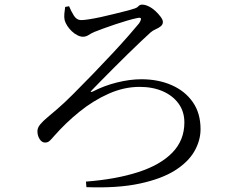

<svg xmlns="http://www.w3.org/2000/svg" viewBox="-20 -774 1040 831"><path d="M352 12Q482 2 578 -29Q674 -60 726 -113.5Q778 -167 778 -244Q778 -291 753 -325.5Q728 -360 684.5 -379Q641 -398 584 -398Q517 -398 450.5 -368.5Q384 -339 324 -290.5Q264 -242 214 -185Q203 -172 195 -164.5Q187 -157 175 -157Q161 -157 151.5 -172Q142 -187 142 -206Q142 -221 154 -235.5Q166 -250 186.5 -267Q207 -284 230 -304Q258 -328 297.5 -367.5Q337 -407 381.5 -453Q426 -499 467 -543Q508 -587 538.5 -622Q569 -657 582 -673Q591 -687 590 -693.5Q589 -700 570 -695Q555 -692 531 -685Q507 -678 480 -669Q453 -660 428.5 -651Q404 -642 389 -636Q375 -630 363.5 -622.5Q352 -615 339 -615Q328 -615 315 -621.5Q302 -628 290.5 -639Q279 -650 271 -662.5Q263 -675 260 -686Q257 -699 258.5 -714.5Q260 -730 262 -744L279 -747Q288 -725 300 -706Q312 -687 331 -687Q343 -687 365.5 -690.5Q388 -694 416 -700Q444 -706 471.5 -713Q499 -720 521.5 -725.5Q544 -731 555 -735Q572 -739 578.5 -746.5Q585 -754 595 -754Q608 -754 623.5 -746.5Q639 -739 652.5 -726.5Q666 -714 675.5 -701Q685 -688 685 -679Q685 -668 676 -660.5Q667 -653 654 -647.5Q641 -642 631 -633Q615 -619 589 -594Q563 -569 531.5 -538.5Q500 -508 470 -477.5Q440 -447 415.5 -422.5Q391 -398 378 -384Q371 -377 373 -376Q375 -375 382 -378Q430 -403 486 -417Q542 -431 592 -431Q665 -431 723 -405.5Q781 -380 814.5 -332Q848 -284 848 -215Q848 -166 821.5 -119.5Q795 -73 737.5 -36.5Q680 0 585 20.5Q490 41 354 36Z"/></svg>

Font: Noto Serif JP
Style: Regular
Weight: 400
Designer: Ryoko NISHIZUKA  (kana & ideographs); Frank Grießhammer (Latin, Greek & Cyrillic); Wenlong ZHANG  (bopomofo); Sandoll Co
Foundry: Adobe
Version: Version 2.003-H1;hotconv 1.1.1;makeotfexe 2.6.0